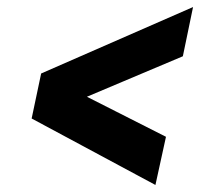

<svg xmlns="http://www.w3.org/2000/svg" viewBox="-20 -613 600 546"><path d="M422 -87 452 -224 144 -380 128 -296 500 -453 529 -593 97 -404 70 -276Z"/></svg>

Font: Roboto Serif 20pt ExtraBold
Style: Italic
Weight: 800
Italic angle: -10°
Version: Version 1.007